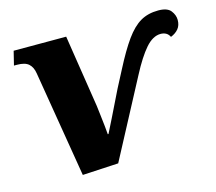

<svg xmlns="http://www.w3.org/2000/svg" viewBox="-84 -646 855 759"><g transform="rotate(-15 343.5 -266.5)"><path d="M94 -426Q90 -452 75 -465.5Q60 -479 27 -479H15L29 -536H244L290 -240Q292 -221 295 -198Q298 -175 300 -154Q302 -133 303 -121H306Q313 -134 334.5 -178Q356 -222 387 -285L423 -354Q459 -424 488.5 -465Q518 -506 549 -524Q580 -542 622 -542Q659 -542 673 -524Q687 -506 687 -486Q687 -464 675.5 -450Q664 -436 644 -428Q638 -440 628.5 -445Q619 -450 607 -450Q575 -450 545 -415.5Q515 -381 481 -316L313 1L166 9Z"/></g></svg>

Font: Noto Serif ExtraBold
Style: Italic
Weight: 800
Italic angle: -12°
Designer: Monotype Design Team
Foundry: Monotype Imaging Inc.
Version: Version 2.013